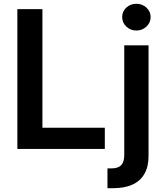

<svg xmlns="http://www.w3.org/2000/svg" viewBox="-20 -775 857 999"><path d="M70.3 0V-727.5H200.7V-110.4H525.4V0ZM626.5 -539.1H752.9V36.6Q752.9 92.3 731.4 129.6Q710 167 669.2 185.5Q628.4 204.1 569.8 204.1H539.1V101.1H560.1Q595.7 101.1 611.1 83.7Q626.5 66.4 626.5 32.2ZM689.5 -616.2Q658.7 -616.2 637.2 -636.7Q615.7 -657.2 615.7 -686Q615.7 -715.3 637.2 -735.4Q658.7 -755.4 689.5 -755.4Q720.2 -755.4 741.9 -735.4Q763.7 -715.3 763.7 -686Q763.7 -657.2 741.9 -636.7Q720.2 -616.2 689.5 -616.2Z"/></svg>

Font: Inter 18pt SemiBold
Style: Regular
Weight: 600
Designer: Rasmus Andersson
Foundry: rsms
Version: Version 4.001;git-66647c0bb